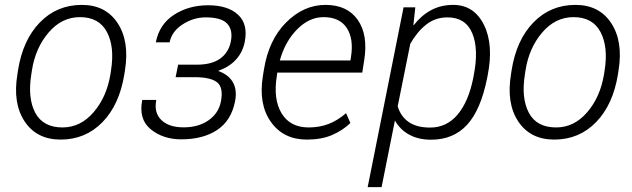

<svg xmlns="http://www.w3.org/2000/svg" viewBox="-20 -558 2571 781"><path d="M53.2 -272Q72.8 -395.5 142.1 -466.8Q211.4 -538.1 313 -538.1Q409.7 -538.1 458.5 -463.9Q507.3 -389.6 488.3 -272L485.8 -255.9Q465.8 -131.8 396.7 -61Q327.6 9.8 226.6 9.8Q129.4 9.8 80.3 -64Q31.2 -137.7 50.8 -255.9ZM107.4 -255.9Q91.8 -158.7 123.5 -99.1Q155.3 -39.6 234.4 -39.6Q307.6 -39.6 360.8 -101.6Q414.1 -163.6 429.2 -255.9L431.6 -272Q446.8 -367.7 414.8 -428Q382.8 -488.3 305.2 -488.3Q231 -488.3 177.5 -425.5Q124 -362.8 109.9 -272Z M780.3 -294.9Q840.8 -294.9 875.2 -319.3Q909.7 -343.8 918.9 -388.7Q928.2 -435.5 904.5 -461.4Q880.9 -487.3 816.9 -487.3Q766.6 -487.3 722.7 -458.7Q678.7 -430.2 669.9 -385.7H613.8Q627.9 -459 687.7 -497.8Q747.6 -536.6 826.7 -536.6Q907.2 -536.6 948.5 -498Q989.7 -459.5 975.6 -387.7Q967.3 -345.7 939.9 -315.7Q912.6 -285.6 868.7 -270.5V-269Q910.2 -253.9 927.7 -222.7Q945.3 -191.4 936 -145Q920.4 -66.9 863 -29.1Q805.7 8.8 717.3 8.8Q643.6 8.8 593.3 -32Q543 -72.8 558.6 -151.4H615.7Q605.5 -100.1 636 -70.1Q666.5 -40 727.1 -40Q787.1 -40 827.9 -68.4Q868.7 -96.7 878.4 -144Q889.6 -200.7 864 -222.4Q838.4 -244.1 770 -244.1H694.3L696.8 -255.9L704.6 -294.9Z M1228 9.8Q1132.8 9.8 1081.8 -62.3Q1030.8 -134.3 1049.3 -248.5L1053.7 -275.4Q1072.8 -395.5 1144 -466.8Q1215.3 -538.1 1303.7 -538.1Q1392.6 -538.1 1435.3 -477.1Q1478 -416 1461.4 -312.5L1453.6 -262.7H1107.9L1106 -248.5Q1090.8 -154.3 1125.5 -96.9Q1160.2 -39.6 1235.8 -39.6Q1279.3 -39.6 1316.4 -53.7Q1353.5 -67.9 1387.7 -97.7L1405.3 -57.6Q1372.6 -26.4 1329.8 -8.3Q1287.1 9.8 1228 9.8ZM1295.9 -488.3Q1237.8 -488.3 1188.7 -438.7Q1139.6 -389.2 1118.2 -312H1405.3L1407.7 -326.7Q1419.4 -399.9 1390.6 -444.1Q1361.8 -488.3 1295.9 -488.3Z M1961.4 -239.7Q1935.5 -110.8 1879.9 -50.3Q1824.2 10.3 1732.9 10.3Q1682.6 10.3 1645 -10Q1607.4 -30.3 1586.4 -67.9L1532.2 203.1H1475.6L1621.6 -528.3H1669.4L1661.6 -456.1L1662.6 -455.1Q1693.4 -495.1 1733.4 -516.6Q1773.4 -538.1 1823.2 -538.1Q1908.2 -538.1 1948.5 -457Q1988.8 -376 1963.4 -250ZM1906.7 -250Q1928.2 -357.9 1901.1 -422.6Q1874 -487.3 1800.3 -487.3Q1750.5 -487.3 1713.4 -457.8Q1676.3 -428.2 1648.9 -379.9L1597.7 -125.5Q1609.9 -84.5 1642.3 -61.8Q1674.8 -39.1 1729.5 -39.1Q1796.9 -39.1 1841.3 -91.8Q1885.7 -144.5 1904.8 -239.7Z M2061 -272Q2080.6 -395.5 2149.9 -466.8Q2219.2 -538.1 2320.8 -538.1Q2417.5 -538.1 2466.3 -463.9Q2515.1 -389.6 2496.1 -272L2493.7 -255.9Q2473.6 -131.8 2404.5 -61Q2335.4 9.8 2234.4 9.8Q2137.2 9.8 2088.1 -64Q2039.1 -137.7 2058.6 -255.9ZM2115.2 -255.9Q2099.6 -158.7 2131.3 -99.1Q2163.1 -39.6 2242.2 -39.6Q2315.4 -39.6 2368.7 -101.6Q2421.9 -163.6 2437 -255.9L2439.5 -272Q2454.6 -367.7 2422.6 -428Q2390.6 -488.3 2313 -488.3Q2238.8 -488.3 2185.3 -425.5Q2131.8 -362.8 2117.7 -272Z"/></svg>

Font: Franko
Style: Light Italic
Weight: 300
Designer: Google
Version: Version 1.200310; 2013